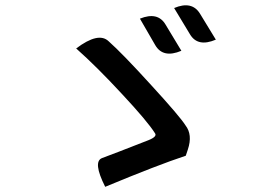

<svg xmlns="http://www.w3.org/2000/svg" viewBox="-20 -753 1040 741"><path d="M520 -681Q589 -709 619 -658L680 -557Q609 -527 579 -579L520 -681ZM652 -722Q721 -751 752 -700L813 -600Q743 -570 713 -621L652 -722ZM697 -152Q588 -116 386 -32Q337 -129 374 -143Q410 -156 553 -212Q588 -226 578 -239Q549 -285 451 -390Q354 -495 274 -566Q360 -631 399 -594Q453 -546 563 -425Q674 -304 696 -269Q724 -233 705 -176Z"/></svg>

Font: Swei Half Moon CJK SC
Style: Medium
Weight: 500
Version: Version 2.071